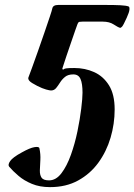

<svg xmlns="http://www.w3.org/2000/svg" viewBox="-20 -748 543 776"><path d="M182.1 8.3Q140.6 8.3 108.9 -4.9Q77.1 -18.1 54.7 -37.4Q32.2 -56.6 17.1 -74.2Q10.7 -82 21.2 -97.2Q31.7 -112.3 68.8 -132.3Q101.1 -150.4 119.4 -153.3Q137.7 -156.2 139.2 -148.9Q144.5 -124.5 143.1 -101.3Q141.6 -78.1 141.1 -59.6Q140.6 -41 147.9 -30Q155.3 -19 178.2 -19Q206.5 -19 228.5 -48.1Q250.5 -77.1 266.6 -122.3Q282.7 -167.5 293 -217Q303.2 -266.6 308.3 -308.8Q313.5 -351.1 313.5 -373.5Q313.5 -410.2 305.4 -428.7Q297.4 -447.3 276.4 -447.3Q255.4 -447.3 243.2 -437.5Q231 -427.7 222.9 -414.8Q214.8 -401.9 206.8 -392.1Q198.7 -382.3 186 -382.3Q181.2 -382.3 166.5 -386.2Q151.9 -390.1 130.4 -400.9Q105.5 -413.6 99.1 -420.9Q92.8 -428.2 94.7 -434.6Q98.6 -444.8 109.4 -474.1Q120.1 -503.4 133.5 -541.5Q147 -579.6 159.7 -616.7Q172.4 -653.8 181.4 -680.7Q190.4 -707.5 191.4 -713.9Q194.3 -728 215.3 -728H405.3Q442.9 -728 466.8 -726.8Q490.7 -725.6 500 -721.7Q503.9 -720.2 503.2 -709.5Q502.4 -698.7 492.2 -676.3Q478.5 -646 473.4 -640.4Q468.3 -634.8 464.8 -635.7Q457 -637.7 439.5 -649.2Q421.9 -660.6 395.5 -660.6H313Q305.2 -660.6 300.8 -659.7Q296.4 -658.7 293.5 -651.4Q292 -647.9 284.7 -627Q277.3 -606 267.6 -577.4Q257.8 -548.8 248.3 -521Q238.8 -493.2 233.4 -475.6Q231.4 -469.2 232.2 -468.3Q232.9 -467.3 236.3 -467.3Q238.3 -467.3 238.8 -468.8Q239.3 -470.2 247.6 -471.7Q255.9 -473.1 280.8 -473.1Q323.7 -473.1 360.6 -456.5Q397.5 -439.9 420.4 -403.3Q443.4 -366.7 443.4 -305.7Q443.4 -247.1 426.8 -191.2Q410.2 -135.3 377.4 -90.3Q344.7 -45.4 295.9 -18.6Q247.1 8.3 182.1 8.3Z"/></svg>

Font: Dai Banna SIL
Style: Bold Italic
Weight: 700
Italic angle: -11°
Designer: Victor Gaultney
Foundry: SIL International
Version: Version 4.000